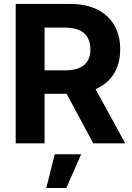

<svg xmlns="http://www.w3.org/2000/svg" viewBox="-20 -727 672 974"><path d="M59.6 -707H336.9Q416.5 -707 473.4 -678.7Q530.3 -650.4 560.1 -598.4Q589.8 -546.4 589.8 -476.6Q589.8 -404.3 557.6 -352.5Q525.4 -300.8 464.8 -274.9L615.2 0H453.1L317.9 -251H206.1V0H59.6ZM309.6 -370.1Q438.5 -370.1 438.5 -476.6Q438.5 -530.8 406.2 -558.8Q374 -586.9 309.6 -586.9H206.1V-370.1ZM257.8 55.7H391.6L316.4 226.6H214.8Z"/></svg>

Font: Pretendard GOV
Style: Bold
Weight: 700
Designer: Base glyphs from Inter by Rasmus Andersson; Hangeul glyphs from Noto Sans CJK(Source Han Sans) by Jang Soo-young and Kan
Foundry: Kil Hyung-jin
Version: Version 1.309